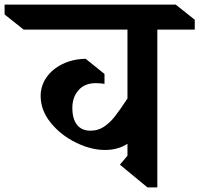

<svg xmlns="http://www.w3.org/2000/svg" viewBox="-93 -806 868 836"><path d="M755 -677H592V10H549L429 -89L462 -128V-180Q421 -153 364 -153Q303 -153 237 -185.5Q171 -218 127.5 -272Q84 -326 84 -388Q84 -432 109 -468.5Q134 -505 179 -527Q224 -549 280 -550L362 -484V-441Q342 -444 324 -444Q276 -444 249 -413.5Q222 -383 222 -336Q222 -289 242 -263Q262 -237 301 -237Q334 -237 359.5 -254Q385 -271 406 -297.5Q427 -324 462 -377V-677H10L-73 -743V-786H672L755 -720Z"/></svg>

Font: InknutAntiqua
Style: Medium
Weight: 500
Designer: Claus Eggers Srensen
Foundry: Claus Eggers Srensen
Version: Version 1.000; ttfautohint (v1.2) -l 7 -r 28 -G 50 -x 13 -D 